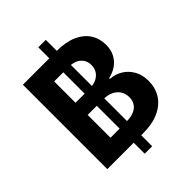

<svg xmlns="http://www.w3.org/2000/svg" viewBox="-256 -949 1170 1170"><g transform="rotate(-45 329.0 -363.5)"><path d="M290.5 94.7V-822.3H355V94.7ZM63 0V-727.5H352.5Q432.1 -727.5 485.8 -703.6Q539.6 -679.7 566.7 -637.5Q593.8 -595.2 593.8 -540.5Q593.8 -498 576.9 -465.8Q560.1 -433.6 530.5 -413.1Q501 -392.6 462.9 -383.8V-377.4Q504.9 -375.5 541 -353.8Q577.1 -332 599.4 -293.5Q621.6 -254.9 621.6 -201.7Q621.6 -143.6 593.3 -97.9Q564.9 -52.2 509 -26.1Q453.1 0 370.6 0ZM211.9 -121.6H343.3Q407.2 -121.6 437.7 -146.7Q468.3 -171.9 468.3 -214.4Q468.3 -245.1 453.6 -268.6Q439 -292 411.6 -305.2Q384.3 -318.4 346.7 -318.4H211.9ZM211.9 -422.9H333Q365.2 -422.9 390.1 -434.1Q415 -445.3 429.2 -466.6Q443.4 -487.8 443.4 -516.6Q443.4 -557.1 415 -582Q386.7 -606.9 335 -606.9H211.9Z"/></g></svg>

Font: Inter 18pt
Style: Bold
Weight: 700
Designer: Rasmus Andersson
Foundry: rsms
Version: Version 4.001;git-66647c0bb